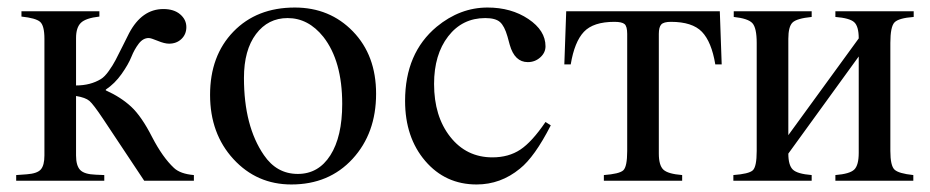

<svg xmlns="http://www.w3.org/2000/svg" viewBox="-20 -480 2470 510"><path d="M495 0H363L254 -164Q228 -203 217.5 -212Q207 -221 182 -225V-67Q182 -40 193 -28.5Q204 -17 234 -16L257 -15V0H23V-15L51 -17Q79 -19 88.5 -30Q98 -41 98 -67V-377Q98 -412 86.5 -422Q75 -432 37 -436V-450H244V-436Q208 -432 195 -419.5Q182 -407 182 -379V-253Q220 -253 248 -270Q258 -276 269 -291.5Q280 -307 287 -320.5Q294 -334 306 -358Q318 -382 323 -392Q357 -456 414 -456Q442 -456 458.5 -442Q475 -428 475 -408Q475 -389 462 -376.5Q449 -364 429 -364Q417 -364 399 -371.5Q381 -379 375 -379Q360 -379 348.5 -364Q337 -349 329 -329Q321 -309 303 -283.5Q285 -258 261 -242V-240Q301 -222 328.5 -196.5Q356 -171 384 -116Q412 -62 442 -34Q459 -18 495 -15Z M979 -231Q979 -126 916.5 -58Q854 10 754 10Q662 10 600 -57.5Q538 -125 538 -228Q538 -332 600 -396Q662 -460 763 -460Q856 -460 917.5 -396.5Q979 -333 979 -231ZM889 -204Q889 -318 839 -382Q799 -432 744 -432Q692 -432 660 -389.5Q628 -347 628 -273Q628 -145 681 -68Q715 -18 771 -18Q826 -18 857.5 -67.5Q889 -117 889 -204Z M1429 -156 1443 -147Q1400 -63 1361 -32Q1310 10 1246 10Q1163 10 1109.5 -52.5Q1056 -115 1056 -212Q1056 -339 1140 -409Q1202 -460 1275 -460Q1338 -460 1383.5 -429.5Q1429 -399 1429 -357Q1429 -340 1415 -327.5Q1401 -315 1382 -315Q1347 -315 1334 -361L1328 -383Q1320 -411 1308 -421.5Q1296 -432 1269 -432Q1208 -432 1170.5 -383.5Q1133 -335 1133 -257Q1133 -171 1176 -116.5Q1219 -62 1288 -62Q1331 -62 1362 -82.5Q1393 -103 1429 -156Z M1897 -309H1880Q1870 -369 1844.5 -395.5Q1819 -422 1762 -422Q1743 -422 1736.5 -415Q1730 -408 1730 -390V-72Q1730 -41 1742 -29.5Q1754 -18 1792 -15V0H1584V-15Q1625 -18 1635.5 -27.5Q1646 -37 1646 -79V-390Q1646 -410 1639 -416Q1632 -422 1612 -422Q1556 -422 1531 -395.5Q1506 -369 1496 -309H1479L1484 -450H1892Z M2407 -450V-435Q2367 -432 2356 -420.5Q2345 -409 2345 -366V-79Q2345 -40 2356 -29.5Q2367 -19 2406 -15V0H2199V-15Q2237 -18 2249 -29.5Q2261 -41 2261 -74V-330L2074 -72Q2074 -41 2086 -29.5Q2098 -18 2136 -15V0H1928V-15Q1969 -18 1979.5 -27.5Q1990 -37 1990 -79V-366Q1990 -406 1978.5 -418.5Q1967 -431 1929 -435V-450H2136V-435Q2096 -431 2085 -420Q2074 -409 2074 -377V-121L2261 -378Q2261 -410 2249 -421Q2237 -432 2199 -435V-450Z"/></svg>

Font: STIX
Style: Regular
Weight: 400
Designer: MicroPress Inc., with final additions and corrections provided by Coen Hoffman, Elsevier (retired)
Version: Version 1.1.1